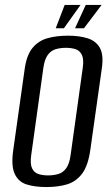

<svg xmlns="http://www.w3.org/2000/svg" viewBox="-20 -743 449 775"><path d="M167 12Q121 12 87.5 1.5Q54 -9 39 -42Q24 -75 34 -141L80 -467Q88 -522 112 -550.5Q136 -579 172.5 -589Q209 -599 254 -599Q300 -599 333.5 -588.5Q367 -578 383 -550Q399 -522 391 -467L345 -141Q336 -74 311 -41.5Q286 -9 249.5 1.5Q213 12 167 12ZM174 -35Q196 -35 215 -40.5Q234 -46 247 -63.5Q260 -81 265 -117L314 -469Q319 -504 310.5 -521.5Q302 -539 285 -544.5Q268 -550 246 -550Q224 -550 205 -544.5Q186 -539 173 -521.5Q160 -504 155 -469L106 -117Q101 -81 109.5 -63.5Q118 -46 135 -40.5Q152 -35 174 -35ZM205 -629 241 -723H305L238 -629ZM283 -629 326 -723H390L319 -629Z"/></svg>

Font: Alumni Sans Medium
Style: Italic
Weight: 500
Italic angle: -8°
Designer: Robert E. Leuschke
Foundry: Robert E. Leuschke
Version: Version 1.016